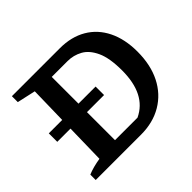

<svg xmlns="http://www.w3.org/2000/svg" viewBox="-147 -854 1056 1056"><g transform="rotate(-45 380.5 -326.0)"><path d="M426 -652Q515 -652 580 -614Q645 -576 680 -505Q715 -434 715 -337Q715 -234 677 -158.5Q639 -83 569 -41.5Q499 0 405 0H53V-42Q94 -59 150 -68L161 -582L53 -606V-652ZM458 -80Q582 -138 582 -324Q582 -420 557 -474Q532 -528 492 -550Q452 -572 406 -572H283V-80ZM52 -364H416V-298H52Z"/></g></svg>

Font: Piazzolla SemiBold
Style: Regular
Weight: 600
Designer: Juan Pablo del Peral
Foundry: Huerta Tipografica
Version: Version 1.330